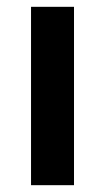

<svg xmlns="http://www.w3.org/2000/svg" viewBox="-20 -543 309 563"><path d="M71 0V-523H197V0Z"/></svg>

Font: Bricolage Grotesque 12pt SemiBold
Style: Regular
Weight: 600
Designer: Mathieu Triay
Foundry: Atelier Triay
Version: Version 1.001; ttfautohint (v1.8.4.7-5d5b);gftools[0.9.33.de